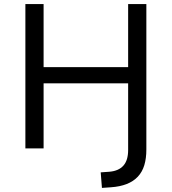

<svg xmlns="http://www.w3.org/2000/svg" viewBox="-20 -725 839 938"><path d="M478 193 472 117 515 114Q560 110 583 84Q606 58 606 8V-318H193V0H104V-705H193V-397H606V-705H695V5Q695 49 685 82Q675 115 653.5 138Q632 161 599 174Q566 187 521 190Z"/></svg>

Font: Nunito Sans 8pt
Style: Regular
Weight: 400
Version: Version 3.101;gftools[0.9.27]